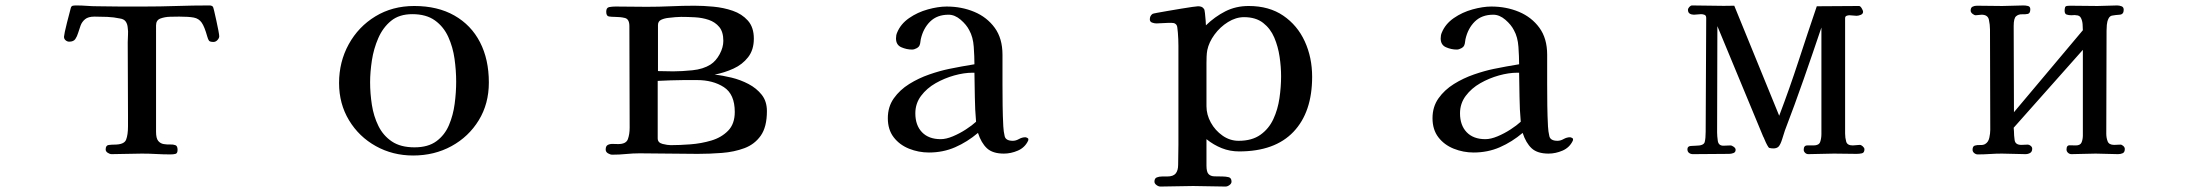

<svg xmlns="http://www.w3.org/2000/svg" viewBox="-20 -564 8040 705"><path d="M785 -431Q785 -424 778.5 -417Q772 -410 764 -410Q751 -410 747.5 -414.5Q744 -419 741 -430Q731 -466 720.5 -481Q710 -496 691.5 -499.5Q673 -503 638 -503Q626 -503 605.5 -502.5Q585 -502 569 -496Q553 -490 553 -471V-80Q553 -56 561 -46.5Q569 -37 581 -35Q593 -33 604.5 -33.5Q616 -34 624 -31Q632 -28 632 -14Q632 -1 624.5 1Q617 3 606 3Q580 3 553.5 1.5Q527 0 501 0Q473 0 445.5 1Q418 2 390 2Q383 2 375.5 -3Q368 -8 368 -15Q368 -30 378.5 -31.5Q389 -33 400 -33Q436 -33 443 -51Q450 -69 450 -100V-139Q450 -207 449.5 -274.5Q449 -342 449 -409Q449 -423 450 -436Q451 -449 449 -462Q448 -476 441.5 -485Q435 -494 421 -496Q398 -501 374 -502Q350 -503 327 -503Q304 -503 292.5 -493.5Q281 -484 276 -470.5Q271 -457 267 -443.5Q263 -430 256.5 -420.5Q250 -411 234 -411Q227 -411 221 -416Q215 -421 215 -429Q215 -432 218 -447Q221 -462 226 -481Q231 -500 235 -515.5Q239 -531 240 -535Q242 -542 247.5 -543Q253 -544 260 -544Q280 -544 299.5 -542.5Q319 -541 339 -541Q381 -540 423 -540Q465 -540 507 -540Q568 -540 628 -542Q688 -544 749 -544Q757 -544 761 -540Q763 -539 766.5 -523.5Q770 -508 774.5 -488Q779 -468 782 -451.5Q785 -435 785 -431Z M1655 -264Q1655 -305 1649 -348Q1643 -391 1626 -428.5Q1609 -466 1577 -489Q1545 -512 1494 -512Q1446 -512 1416 -487.5Q1386 -463 1369 -424Q1352 -385 1345.5 -342Q1339 -299 1339 -262Q1339 -221 1345.5 -179Q1352 -137 1369.5 -101.5Q1387 -66 1419 -44.5Q1451 -23 1502 -23Q1552 -23 1582.5 -45.5Q1613 -68 1628.5 -104.5Q1644 -141 1649.5 -183Q1655 -225 1655 -264ZM1775 -261Q1775 -183 1738 -122.5Q1701 -62 1638 -27.5Q1575 7 1497 7Q1422 7 1360 -27.5Q1298 -62 1261.5 -122.5Q1225 -183 1225 -259Q1225 -337 1260.5 -401.5Q1296 -466 1358.5 -504Q1421 -542 1501 -542Q1587 -542 1648.5 -507Q1710 -472 1742.5 -409Q1775 -346 1775 -261Z M2678 -153Q2678 -218 2638 -244Q2598 -270 2539 -270H2491Q2467 -270 2443 -269Q2419 -268 2395 -267V-56Q2395 -40 2413 -35.5Q2431 -31 2443 -31Q2475 -31 2515 -34Q2555 -37 2592 -48Q2629 -59 2653.5 -84Q2678 -109 2678 -153ZM2636 -414Q2636 -447 2621 -465Q2606 -483 2582.5 -491Q2559 -499 2532 -500.5Q2505 -502 2481 -502Q2476 -502 2470.5 -501.5Q2465 -501 2460 -501Q2451 -500 2435.5 -498.5Q2420 -497 2408 -491.5Q2396 -486 2396 -472V-303Q2410 -303 2424.5 -302.5Q2439 -302 2452 -302Q2483 -302 2522.5 -306Q2562 -310 2589 -327Q2609 -340 2622.5 -365Q2636 -390 2636 -414ZM2796 -156Q2796 -98 2773.5 -66Q2751 -34 2713.5 -20Q2676 -6 2631 -2.5Q2586 1 2542 1Q2489 1 2435.5 0Q2382 -1 2329 -1Q2304 -1 2279 1.5Q2254 4 2228 4Q2221 4 2212.5 -1Q2204 -6 2204 -15Q2204 -28 2212 -32Q2220 -36 2231 -35.5Q2242 -35 2250 -35Q2279 -35 2285.5 -53Q2292 -71 2292 -95Q2292 -188 2291.5 -281Q2291 -374 2291 -468Q2291 -494 2274.5 -498Q2258 -502 2238 -502Q2226 -502 2216 -503.5Q2206 -505 2206 -521Q2206 -536 2217 -538Q2228 -540 2240 -540Q2269 -540 2297.5 -539.5Q2326 -539 2355 -539Q2399 -539 2443 -541Q2487 -543 2530 -543Q2562 -543 2599.5 -539.5Q2637 -536 2670.5 -524.5Q2704 -513 2726 -488.5Q2748 -464 2748 -422Q2748 -381 2727 -354Q2706 -327 2673 -312Q2640 -297 2604 -290Q2633 -287 2666 -279Q2699 -271 2728.5 -255.5Q2758 -240 2777 -216Q2796 -192 2796 -156Z M3564 -117Q3560 -162 3559.5 -207Q3559 -252 3558 -297H3551Q3520 -297 3484 -287Q3448 -277 3415.5 -258.5Q3383 -240 3362 -212Q3341 -184 3341 -148Q3341 -104 3365.5 -78.5Q3390 -53 3434 -53Q3454 -53 3479 -63.5Q3504 -74 3527 -89Q3550 -104 3564 -117ZM3756 -53Q3756 -49 3755 -47Q3743 -22 3717.5 -11Q3692 0 3666 0Q3625 0 3604 -19.5Q3583 -39 3571 -76Q3532 -43 3487.5 -23.5Q3443 -4 3391 -4Q3353 -4 3318 -18Q3283 -32 3261.5 -60Q3240 -88 3240 -130Q3240 -172 3262 -203Q3284 -234 3318.5 -255.5Q3353 -277 3392 -290.5Q3431 -304 3465 -311Q3488 -316 3511.5 -320Q3535 -324 3558 -328Q3558 -356 3555.5 -392Q3553 -428 3539 -453Q3529 -473 3507.5 -491.5Q3486 -510 3463 -510Q3421 -510 3395.5 -485Q3370 -460 3361 -420Q3360 -416 3359.5 -410Q3359 -404 3357 -399Q3355 -392 3346 -387Q3337 -382 3329 -382Q3309 -382 3289.5 -390.5Q3270 -399 3270 -423Q3270 -435 3274 -444Q3287 -476 3318 -497.5Q3349 -519 3387 -529.5Q3425 -540 3456 -540Q3511 -540 3557.5 -520.5Q3604 -501 3632.5 -462Q3661 -423 3661 -363Q3661 -336 3661 -308.5Q3661 -281 3661 -254Q3661 -215 3661.5 -176.5Q3662 -138 3664 -100Q3665 -81 3669 -64Q3673 -47 3699 -47Q3710 -47 3721.5 -53.5Q3733 -60 3745 -60Q3747 -60 3751.5 -58Q3756 -56 3756 -53Z M4684 -284Q4684 -318 4678.5 -355.5Q4673 -393 4659 -426Q4645 -459 4618 -480Q4591 -501 4548 -501Q4518 -501 4489 -483Q4460 -465 4439.5 -437Q4419 -409 4413 -380Q4411 -369 4410.5 -356.5Q4410 -344 4410 -332Q4410 -292 4410 -253Q4410 -214 4410 -174Q4410 -143 4426 -114Q4442 -85 4469 -66Q4496 -47 4528 -47Q4577 -47 4608 -69Q4639 -91 4655.5 -126.5Q4672 -162 4678 -203.5Q4684 -245 4684 -284ZM4798 -282Q4798 -152 4729.5 -80Q4661 -8 4530 -8Q4496 -8 4466 -20Q4436 -32 4410 -53V44Q4410 67 4417.5 75Q4425 83 4438.5 83.5Q4452 84 4469 84Q4480 84 4491 86.5Q4502 89 4502 103Q4502 110 4494.5 115.5Q4487 121 4480 121Q4450 121 4420.5 120Q4391 119 4361 119Q4331 119 4301 120Q4271 121 4241 121Q4234 121 4226.5 115.5Q4219 110 4219 103Q4219 91 4227.5 87.5Q4236 84 4247.5 84Q4259 84 4266 84Q4288 84 4297 73Q4306 62 4306 41Q4306 22 4306.5 4Q4307 -14 4307 -33V-346Q4307 -371 4307 -395.5Q4307 -420 4305 -444Q4304 -452 4303 -462.5Q4302 -473 4295 -477Q4291 -480 4282.5 -480Q4274 -480 4269 -480Q4259 -480 4248 -479Q4237 -478 4226 -478Q4219 -478 4210.5 -481Q4202 -484 4202 -493Q4202 -506 4212 -513Q4213 -514 4229 -517Q4245 -520 4268.5 -524Q4292 -528 4316 -532Q4340 -536 4357.5 -538.5Q4375 -541 4379 -541Q4386 -541 4391.5 -539Q4397 -537 4401 -531Q4403 -529 4404.5 -515.5Q4406 -502 4407 -488.5Q4408 -475 4408 -471Q4441 -503 4479.5 -522.5Q4518 -542 4565 -542Q4640 -542 4692 -506.5Q4744 -471 4771 -412Q4798 -353 4798 -282Z M5564 -117Q5560 -162 5559.5 -207Q5559 -252 5558 -297H5551Q5520 -297 5484 -287Q5448 -277 5415.5 -258.5Q5383 -240 5362 -212Q5341 -184 5341 -148Q5341 -104 5365.5 -78.5Q5390 -53 5434 -53Q5454 -53 5479 -63.5Q5504 -74 5527 -89Q5550 -104 5564 -117ZM5756 -53Q5756 -49 5755 -47Q5743 -22 5717.5 -11Q5692 0 5666 0Q5625 0 5604 -19.5Q5583 -39 5571 -76Q5532 -43 5487.5 -23.5Q5443 -4 5391 -4Q5353 -4 5318 -18Q5283 -32 5261.5 -60Q5240 -88 5240 -130Q5240 -172 5262 -203Q5284 -234 5318.5 -255.5Q5353 -277 5392 -290.5Q5431 -304 5465 -311Q5488 -316 5511.5 -320Q5535 -324 5558 -328Q5558 -356 5555.5 -392Q5553 -428 5539 -453Q5529 -473 5507.5 -491.5Q5486 -510 5463 -510Q5421 -510 5395.5 -485Q5370 -460 5361 -420Q5360 -416 5359.5 -410Q5359 -404 5357 -399Q5355 -392 5346 -387Q5337 -382 5329 -382Q5309 -382 5289.5 -390.5Q5270 -399 5270 -423Q5270 -435 5274 -444Q5287 -476 5318 -497.5Q5349 -519 5387 -529.5Q5425 -540 5456 -540Q5511 -540 5557.5 -520.5Q5604 -501 5632.5 -462Q5661 -423 5661 -363Q5661 -336 5661 -308.5Q5661 -281 5661 -254Q5661 -215 5661.5 -176.5Q5662 -138 5664 -100Q5665 -81 5669 -64Q5673 -47 5699 -47Q5710 -47 5721.5 -53.5Q5733 -60 5745 -60Q5747 -60 5751.5 -58Q5756 -56 5756 -53Z M6826 -16Q6826 -3 6816.5 -1Q6807 1 6797 1Q6776 1 6755.5 0.5Q6735 0 6714 0Q6691 0 6667 1Q6643 2 6620 2Q6613 2 6608 -3Q6603 -8 6603 -14Q6603 -30 6616 -30Q6629 -30 6639 -30Q6659 -30 6663.5 -43Q6668 -56 6668 -72V-463Q6636 -368 6603 -273.5Q6570 -179 6534 -85Q6530 -73 6524 -53.5Q6518 -34 6511 -26Q6507 -22 6502 -20.5Q6497 -19 6492 -19Q6488 -19 6484 -19.5Q6480 -20 6476 -21Q6474 -22 6469 -31Q6464 -40 6460 -50Q6456 -60 6454 -63L6286 -468Q6286 -371 6285.5 -273.5Q6285 -176 6285 -78Q6285 -65 6287.5 -47Q6290 -29 6308 -29Q6315 -29 6321 -29.5Q6327 -30 6334 -30Q6339 -30 6346 -25Q6353 -20 6353 -14Q6353 -5 6345 -2Q6337 1 6329 1L6196 2Q6188 2 6182 -2.5Q6176 -7 6176 -16Q6176 -27 6188 -28Q6200 -29 6207 -29Q6236 -29 6239.5 -42.5Q6243 -56 6243 -80Q6243 -185 6244 -289.5Q6245 -394 6245 -498Q6245 -507 6239 -509.5Q6233 -512 6226 -512Q6219 -512 6213 -511Q6207 -510 6200 -510Q6191 -510 6184.5 -514Q6178 -518 6178 -528Q6178 -533 6183 -538.5Q6188 -544 6193 -544Q6232 -544 6270.5 -543Q6309 -542 6348 -543L6513 -139Q6551 -239 6584 -340Q6617 -441 6651 -541Q6689 -541 6728 -541.5Q6767 -542 6806 -542Q6811 -542 6816 -533.5Q6821 -525 6821 -521Q6821 -513 6812.5 -509.5Q6804 -506 6797 -506Q6790 -506 6784 -507Q6778 -508 6771 -508Q6766 -508 6760.5 -506Q6755 -504 6755 -497V-74Q6755 -58 6759 -44Q6763 -30 6783 -30Q6790 -30 6796 -31Q6802 -32 6809 -32Q6814 -32 6820 -26.5Q6826 -21 6826 -16Z M7782 -17Q7782 -5 7774.5 -1.5Q7767 2 7757 2Q7736 2 7715.5 1Q7695 0 7675 0Q7653 0 7630.5 1Q7608 2 7586 2Q7579 2 7573.5 -3Q7568 -8 7568 -15Q7568 -31 7580 -30.5Q7592 -30 7602 -30Q7619 -30 7623.5 -41.5Q7628 -53 7628 -67V-381L7374 -95L7375 -82Q7375 -67 7377.5 -49.5Q7380 -32 7402 -32Q7408 -32 7413.5 -32.5Q7419 -33 7426 -33Q7431 -33 7436.5 -28.5Q7442 -24 7442 -18Q7442 -7 7434.5 -2.5Q7427 2 7417 2Q7395 2 7374 1Q7353 0 7331 0Q7309 0 7286.5 1.5Q7264 3 7242 3Q7235 3 7229 -2Q7223 -7 7223 -14Q7223 -27 7231.5 -29.5Q7240 -32 7251 -31.5Q7262 -31 7269 -35Q7281 -42 7284.5 -58Q7288 -74 7288 -87Q7288 -179 7287.5 -271.5Q7287 -364 7287 -456Q7287 -473 7283 -491.5Q7279 -510 7256 -510Q7251 -510 7245.5 -509Q7240 -508 7235 -508Q7229 -508 7222.5 -513.5Q7216 -519 7216 -525Q7216 -536 7223 -539.5Q7230 -543 7239 -543Q7262 -543 7285.5 -542.5Q7309 -542 7332 -542Q7352 -542 7371.5 -543Q7391 -544 7410 -544Q7418 -544 7426.5 -542Q7435 -540 7435 -530Q7435 -515 7426 -513Q7417 -511 7404.5 -511.5Q7392 -512 7383 -504.5Q7374 -497 7374 -469L7375 -152L7628 -453Q7628 -463 7627 -475.5Q7626 -488 7621 -498Q7616 -508 7603 -508Q7599 -509 7594.5 -508.5Q7590 -508 7586 -508Q7576 -508 7568.5 -510.5Q7561 -513 7561 -525Q7561 -528 7561.5 -531.5Q7562 -535 7563 -538Q7565 -542 7572 -542.5Q7579 -543 7582 -543Q7607 -543 7632 -542.5Q7657 -542 7682 -542Q7700 -542 7718 -543Q7736 -544 7754 -544Q7762 -544 7770 -541Q7778 -538 7778 -528Q7778 -511 7763 -510Q7748 -509 7737 -507Q7727 -506 7722 -495.5Q7717 -485 7716 -472.5Q7715 -460 7715 -451L7714 -73Q7714 -58 7719 -45Q7724 -32 7743 -32Q7748 -32 7754 -32.5Q7760 -33 7766 -33Q7771 -33 7776.5 -28Q7782 -23 7782 -17Z"/></svg>

Font: Kaisei HarunoUmi Medium
Style: Regular
Weight: 500
Designer: Font-Kai, 金井和夫
Foundry: KAZUO KANAI
Version: Version 5.003